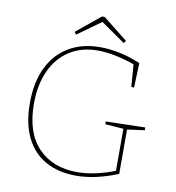

<svg xmlns="http://www.w3.org/2000/svg" viewBox="-93 -944 944 1032"><g transform="rotate(10 379.5 -428.5)"><path d="M390 5Q295 5 225 -33.5Q155 -72 117 -148.5Q79 -225 79 -337Q79 -452 118.5 -532.5Q158 -613 230 -655.5Q302 -698 400 -698Q450 -698 506.5 -686.5Q563 -675 621 -650L616 -516H601L591 -646L595 -637Q547 -655 492.5 -666.5Q438 -678 390 -678Q302 -678 237 -636.5Q172 -595 136.5 -518.5Q101 -442 101 -337Q101 -180 180 -97.5Q259 -15 393 -15Q442 -15 494.5 -26.5Q547 -38 603 -60L598 -51V-294L605 -287L498 -295V-310L713 -315V-300L611 -286L618 -294V-45Q557 -20 500 -7.5Q443 5 390 5ZM260 -742 249 -755 380 -862H395L530 -755L519 -742L383 -837H392Z"/></g></svg>

Font: Bitter Thin
Style: Regular
Weight: 100
Designer: Sol Matas, and Bitter project Authors
Foundry: Sol Matas
Version: Version 2.002